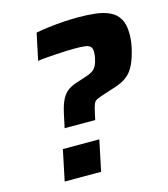

<svg xmlns="http://www.w3.org/2000/svg" viewBox="-105 -779 752 861"><g transform="rotate(-15 270.5 -348.0)"><path d="M150.5 -231.1 164.6 -296.8Q173.6 -337.7 186.3 -361.2Q199 -384.6 218.3 -397.3Q237.6 -410 265.7 -418L295.6 -427.8Q309.6 -432.1 320.1 -436.7Q330.6 -441.4 339 -448.4Q347.3 -455.5 353.3 -467.3Q359.2 -479.1 362.9 -497.2Q364.9 -505.5 365.7 -513Q366.5 -520.4 366.5 -527.9Q366.5 -545.7 357.8 -553.4Q349.2 -561 330.6 -562.8Q312 -564.7 282.7 -564.7Q267.1 -564.7 244.6 -563.7Q222.1 -562.7 198.1 -561.2Q174.1 -559.7 152 -557.9Q129.8 -556.1 113.9 -553.5L140.1 -677.7Q167.1 -683.1 201.2 -687.3Q235.4 -691.6 271.1 -693.8Q306.9 -696 337 -696Q380.7 -696 418 -691.6Q455.3 -687.2 483 -674Q510.7 -660.9 526 -634.8Q541.2 -608.6 541.2 -565.3Q541.2 -551.8 539.7 -535.8Q538.2 -519.8 534.2 -501.8Q524.5 -458.8 511.9 -431.2Q499.3 -403.6 482.3 -387.2Q465.3 -370.8 442.7 -360.6Q420.1 -350.4 389.8 -341.9L364.3 -333.5Q339 -325.6 327.1 -319.9Q315.2 -314.3 310.3 -302.5Q305.4 -290.7 299.4 -263.2L292.4 -231.1ZM88.8 0 118.6 -142.7H287.8L258 0Z"/></g></svg>

Font: Saira Thin
Style: Italic
Weight: 100
Italic angle: -12°
Designer: Hector Gatti with collaboration of the Omnibus-Type team
Foundry: Omnibus-Type
Version: Version 1.101